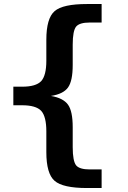

<svg xmlns="http://www.w3.org/2000/svg" viewBox="-20 -780 642 963"><path d="M416.5 163.1H489.7V69.8H429.7C396 69.8 373 63 361.8 49.3C350.6 35.2 344.7 4.9 344.7 -42V-142.1C344.7 -195.3 336.9 -233.4 320.8 -255.4C304.7 -277.3 276.4 -292 235.4 -298.8C276.4 -305.2 304.7 -318.8 320.8 -340.8C336.9 -362.8 344.7 -400.4 344.7 -454.1V-556.2C344.7 -602.5 350.6 -632.8 361.8 -646.5C373 -660.2 396 -667 429.7 -667H489.7V-759.8H416.5C335.4 -759.8 281.2 -748 253.9 -724.1C226.1 -700.2 212.4 -651.9 212.4 -580.1V-475.1C212.4 -425.8 203.6 -391.6 186.5 -373C168.9 -354.5 137.2 -345.2 91.8 -345.2H46.9V-252H91.8C135.3 -252 168.9 -243.2 186.5 -224.1C204.6 -204.6 212.4 -167.5 212.4 -122.1V-17.1C212.4 54.7 226.1 103 253.9 127C281.2 150.9 335.4 163.1 416.5 163.1Z"/></svg>

Font: Hack
Style: Bold
Weight: 700
Monospace: yes
Designer: Christopher Simpkins
Foundry: Christopher Simpkins
Version: Version 2.010